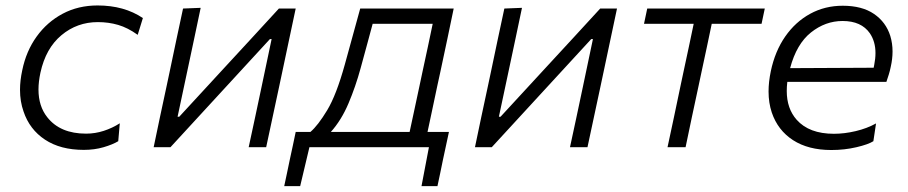

<svg xmlns="http://www.w3.org/2000/svg" viewBox="-20 -526 3244 686"><path d="M279.5 9.5Q196 9.5 140.8 -27Q85.5 -63.5 64 -128Q51.5 -163.5 51.5 -205Q51.5 -238 59.5 -275Q73.5 -343.5 111 -395.5Q148.5 -447.5 204 -477Q259.5 -506.5 328.5 -506.5Q423.5 -506.5 490.5 -461.5L472 -401.5Q436.5 -427 402.2 -437Q368 -447 329.5 -447Q255.5 -447 199.5 -400.2Q143.5 -353.5 124.5 -266.5Q117.5 -234 117.5 -206Q117.5 -146.5 149 -107Q195 -48.5 287.5 -48.5Q320 -48.5 350.8 -58.5Q381.5 -68.5 408 -85.5L402.5 -21.5Q382.5 -9.5 350 0Q317.5 9.5 279.5 9.5Z M529 0Q540.5 -56 551.5 -107.5Q562.5 -158.5 575.5 -219.5L586 -269Q599.5 -334 610.8 -387Q622 -440 634 -495.5L697 -498Q685.5 -444.5 675 -393.5Q664 -342 651 -280.5L614.5 -109H620.5L779 -281Q827 -333 877 -387.2Q927 -441.5 976.5 -495.5H1036.5Q1024.5 -439.5 1013.5 -387Q1002.5 -334.5 988.5 -269L978 -219.5Q965 -159 954 -107.5Q943 -55.5 931 0H868.5Q880 -54.5 891 -104.5Q901.5 -154.5 914 -213L950.5 -386.5H944.5L789.5 -218Q690 -110.5 589 0Z M995.5 139 1005.5 92Q1010.5 68.5 1015.5 44Q1021 19.5 1026.2 -5.5Q1031.5 -30.5 1036.5 -54.5H1089Q1116 -77.5 1149 -132.2Q1182 -187 1212 -295.5Q1229.5 -358.5 1242 -404.5Q1254.5 -450.5 1267 -495.5H1601Q1589.5 -439.5 1578.5 -387.5Q1567 -335 1553.5 -270L1542.5 -219.5Q1532.5 -172 1524.2 -133Q1516 -94 1507.5 -54.5H1584Q1574 -6.5 1562.5 45.5Q1557.5 70 1552.8 92.8Q1548 115.5 1543 139H1486L1512.5 0H1085.5L1052.5 139ZM1268.5 -282.5Q1250.5 -216.5 1225.2 -156.8Q1200 -97 1162 -54.5H1443.5L1460.5 -133.5Q1469 -172.5 1479 -220L1489.5 -269.5Q1500 -319 1509 -360L1526 -441H1311.5Q1302 -405 1291.8 -368Q1281.5 -331 1268.5 -282.5Z M1677 0Q1688.5 -56 1699.5 -107.5Q1710.5 -158.5 1723.5 -219.5L1734 -269Q1747.5 -334 1758.8 -387Q1770 -440 1782 -495.5L1845 -498Q1833.5 -444.5 1823 -393.5Q1812 -342 1799 -280.5L1762.5 -109H1768.5L1927 -281Q1975 -333 2025 -387.2Q2075 -441.5 2124.5 -495.5H2184.5Q2172.5 -439.5 2161.5 -387Q2150.5 -334.5 2136.5 -269L2126 -219.5Q2113 -159 2102 -107.5Q2091 -55.5 2079 0H2016.5Q2028 -54.5 2039 -104.5Q2049.5 -154.5 2062 -213L2098.5 -386.5H2092.5L1937.5 -218Q1838 -110.5 1737 0Z M2365 0Q2377 -55 2388 -107.5Q2399 -159 2411.5 -219.5L2422 -269Q2433 -319.5 2441.5 -360L2458.5 -441H2281L2292.5 -495.5H2712.5L2701 -441H2523L2506 -360Q2497 -319.5 2486.5 -269L2476 -219.5Q2463 -159 2452 -107.5Q2441 -56 2429.5 0Z M2950 10Q2868 10 2813.5 -25.2Q2759 -60.5 2737.5 -124Q2726 -158.5 2726 -199Q2726 -233 2734 -271.5Q2749 -343 2785.5 -395.5Q2822 -448 2874.8 -476.8Q2927.5 -505.5 2991 -505.5Q3060 -505.5 3102.8 -476.2Q3145.5 -447 3161 -397.5Q3169 -371 3169 -342Q3169 -315.5 3162.5 -287Q3160 -274 3155.5 -259.5Q3151 -245 3147 -233.5H2793Q2791 -216.5 2791 -201Q2791 -138 2826.5 -98Q2871 -48 2959.5 -48Q2997 -48 3037.2 -57.5Q3077.5 -67 3110 -85L3100.5 -21.5Q3082.5 -10 3040 0Q2997.5 10 2950 10ZM2990.5 -451Q2929 -451 2877.5 -410Q2826 -369 2803 -282.5L3101.5 -284Q3102.5 -289.5 3103.5 -294Q3108 -316.5 3108 -336.5Q3108 -377.5 3088 -407Q3057.5 -451 2990.5 -451Z"/></svg>

Font: Heraclito Light
Style: Italic
Weight: 300
Italic angle: -12°
Designer: Kostas Bartsokas (font) & Cristiano Sobral (main changes)
Foundry: Kostas Bartsokas (font) & Cristiano Sobral (main changes)
Version: Version 1.00;July 8, 2020;FontCreator 13.0.0.2655 64-bit